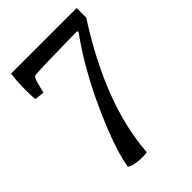

<svg xmlns="http://www.w3.org/2000/svg" viewBox="-201 -626 851 851"><g transform="rotate(-45 225.0 -200.0)"><path d="M103 121Q119 22 197 -151Q275 -324 371 -456L369 -463L192 -460Q125 -458 102 -456Q94 -455 88.5 -441.5Q83 -428 71 -376L25 -381Q23 -413 23 -431Q23 -500 29 -537H440V-477Q227 -145 208 134Q198 137 179 137Q128 137 103 121Z"/></g></svg>

Font: Poly
Style: Regular
Weight: 400
Designer: Jos Nicols Silva Schwarzenberg
Foundry: Jose Nicolas Silva Schwarzenberg
Version: Version 1.001